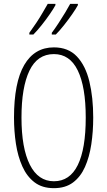

<svg xmlns="http://www.w3.org/2000/svg" viewBox="-20 -971 559 1001"><path d="M466 -358Q466 -285 456 -218.5Q446 -152 423 -100.5Q400 -49 360.5 -19.5Q321 10 261 10Q200 10 160 -20.5Q120 -51 96.5 -103.5Q73 -156 63 -221.5Q53 -287 53 -358Q53 -541 106.5 -632.5Q160 -724 261 -724Q336 -724 381 -676.5Q426 -629 446 -546Q466 -463 466 -358ZM92 -358Q92 -199 135.5 -112.5Q179 -26 261 -26Q344 -26 385.5 -110.5Q427 -195 427 -358Q427 -518 385.5 -603.5Q344 -689 261 -689Q175 -689 133.5 -602.5Q92 -516 92 -358ZM386 -944Q377 -927 357 -898Q337 -869 313.5 -839.5Q290 -810 271 -791H250V-800Q266 -821 285 -850Q304 -879 320.5 -906.5Q337 -934 346 -951H386ZM269 -944Q260 -927 240.5 -898.5Q221 -870 197.5 -840.5Q174 -811 154 -791H133V-800Q150 -823 169 -851.5Q188 -880 203.5 -907Q219 -934 229 -951H269Z"/></svg>

Font: Noto Sans Lao Looped ExtraCondensed ExtraLight
Style: Regular
Weight: 200
Width: 2
Designer: Mark Frömberg, Ben Mitchell
Foundry: The Fontpad Ltd
Version: Version 1.002; ttfautohint (v1.8.4.7-5d5b)